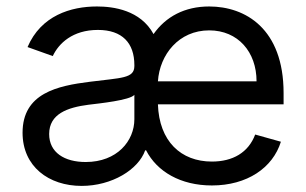

<svg xmlns="http://www.w3.org/2000/svg" viewBox="-20 -573 965 605"><path d="M647.7 11.4C758.5 11.4 839.5 -44 865.1 -126.4L784.1 -149.1C762.8 -92.3 713.4 -63.9 647.7 -63.9C550.1 -63.9 481.5 -127.8 477.6 -244.3H873.6V-279.8C873.6 -483 752.8 -552.6 639.2 -552.6C561.8 -552.6 502.5 -520.6 463.8 -465.6C422.6 -541.2 337.4 -552.6 285.5 -552.6C203.1 -552.6 109.4 -524.1 66.8 -424.7L146.3 -396.3C164.8 -436.1 208.8 -478.7 288.4 -478.7C365.1 -478.7 403.4 -437.5 403.4 -367.9V-365.1C403.4 -325.3 362.2 -328.1 262.8 -315.3C161.9 -302.6 51.1 -279.8 51.1 -154.8C51.1 -48.3 133.5 12.8 237.2 12.8C332.4 12.8 416.2 -38.4 437.5 -99.4H440.3C474.8 -32 549.4 11.4 647.7 11.4ZM250 -62.5C183.2 -62.5 134.9 -92.3 134.9 -150.6C134.9 -214.5 193.2 -234.4 258.5 -242.9C294 -247.2 389.2 -257.1 403.4 -274.1V-197.4C403.4 -129.3 349.4 -62.5 250 -62.5ZM477.6 -316.8C483.3 -401.3 543.7 -477.3 639.2 -477.3C730.1 -477.3 788.4 -409.1 788.4 -316.8Z"/></svg>

Font: Karasuma Gothic
Style: Regular
Weight: 400
Designer: Rasmus Andersson, Ryoko Nishizuka
Foundry: Genbu
Version: Version 1.00